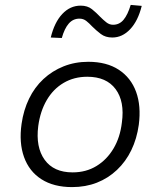

<svg xmlns="http://www.w3.org/2000/svg" viewBox="-20 -755 653 783"><path d="M274 8Q199 8 149 -24Q99 -56 78 -114.5Q57 -173 68 -250Q76 -306 98.5 -352.5Q121 -399 157 -432.5Q193 -466 239.5 -484.5Q286 -503 340 -503Q415 -503 464.5 -470.5Q514 -438 535 -380.5Q556 -323 546 -246Q538 -189 515.5 -142.5Q493 -96 457 -62Q421 -28 375 -10Q329 8 274 8ZM276 -52Q331 -52 373.5 -78Q416 -104 443 -149.5Q470 -195 477 -255Q489 -341 451.5 -391.5Q414 -442 336 -442Q282 -442 239.5 -417Q197 -392 170.5 -346.5Q144 -301 136 -241Q125 -155 162 -103.5Q199 -52 276 -52ZM232 -600 187 -602Q202 -664 234 -698Q266 -732 309 -732Q337 -732 355 -717.5Q373 -703 389 -686Q401 -674 413.5 -664Q426 -654 441 -654Q467 -654 484 -674.5Q501 -695 513 -735L558 -731Q543 -670 511 -636Q479 -602 438 -602Q410 -602 391 -616.5Q372 -631 356 -647Q344 -660 332 -669.5Q320 -679 304 -679Q278 -679 260.5 -659Q243 -639 232 -600Z"/></svg>

Font: Nunito Sans 7pt Light
Style: Italic
Weight: 300
Italic angle: -9°
Designer: Vernon Adams
Foundry: Vernon Adams
Version: Version 3.101;gftools[0.9.27]